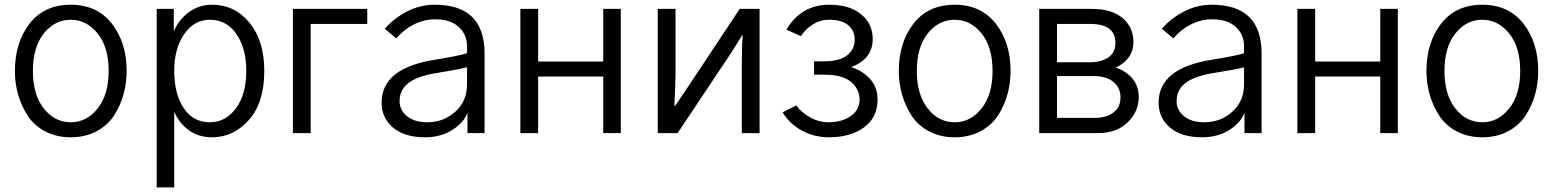

<svg xmlns="http://www.w3.org/2000/svg" viewBox="-20 -563 6568 812"><path d="M119.1 -262.7Q119.1 -163.1 165 -104.5Q210.9 -45.9 279.3 -45.9Q346.7 -45.9 393.1 -104.5Q439.5 -163.1 439.5 -262.7Q439.5 -364.3 392.6 -421.9Q345.7 -479.5 279.3 -479.5Q211.9 -479.5 165.5 -421.9Q119.1 -364.3 119.1 -262.7ZM43 -262.7Q43 -382.8 105 -462.9Q167 -543 279.3 -543Q390.6 -543 453.1 -462.9Q515.6 -382.8 515.6 -262.7Q515.6 -211.9 502.4 -164.1Q489.3 -116.2 462.4 -74.7Q435.5 -33.2 388.2 -7.8Q340.8 17.6 279.3 17.6Q218.8 17.6 171.4 -7.3Q124 -32.2 97.2 -73.7Q70.3 -115.2 56.6 -163.1Q43 -210.9 43 -262.7Z M716.8 -263.7Q716.8 -166 756.8 -106Q796.9 -45.9 867.2 -45.9Q933.6 -45.9 977.5 -104.5Q1021.5 -163.1 1021.5 -263.7Q1021.5 -358.4 980 -418.9Q938.5 -479.5 867.2 -479.5Q800.8 -479.5 758.8 -418.5Q716.8 -357.4 716.8 -263.7ZM642.6 229.5V-525.4H714.8V-430.7Q737.3 -481.4 779.8 -512.2Q822.3 -543 877 -543Q972.7 -543 1035.2 -466.8Q1097.7 -390.6 1097.7 -263.7Q1097.7 -127.9 1032.2 -55.2Q966.8 17.6 877 17.6Q818.4 17.6 777.3 -13.2Q736.3 -43.9 716.8 -90.8V229.5Z M1218.8 0V-525.4H1533.2V-461.9H1293.9V0Z M1669.9 -134.8Q1669.9 -97.7 1701.2 -71.8Q1732.4 -45.9 1787.1 -45.9Q1856.4 -45.9 1905.8 -90.8Q1955.1 -135.7 1955.1 -205.1V-278.3Q1912.1 -267.6 1818.4 -252.9Q1742.2 -239.3 1706.1 -210.9Q1669.9 -182.6 1669.9 -134.8ZM1593.8 -128.9Q1593.8 -275.4 1820.3 -310.5Q1921.9 -327.1 1955.1 -337.9V-368.2Q1955.1 -417 1919.9 -449.2Q1884.8 -481.4 1820.3 -481.4Q1773.4 -481.4 1730 -459.5Q1686.5 -437.5 1656.2 -400.4L1607.4 -441.4Q1646.5 -486.3 1701.7 -514.6Q1756.8 -543 1818.4 -543Q2029.3 -543 2029.3 -336.9V0H1957V-85.9Q1941.4 -43.9 1892.6 -13.2Q1843.8 17.6 1777.3 17.6Q1690.4 17.6 1642.1 -23.4Q1593.8 -64.5 1593.8 -128.9Z M2180.7 0V-525.4H2255.9V-302.7H2531.2V-525.4H2605.5V0H2531.2V-239.3H2255.9V0Z M2761.7 0V-525.4H2836.9V-250Q2836.9 -223.6 2832 -116.2H2835.9L2884.8 -188.5L3108.4 -525.4H3192.4V0H3117.2V-286.1Q3117.2 -364.3 3121.1 -414.1H3119.1L3076.2 -345.7L2845.7 0Z M3290 -87.9 3347.7 -117.2Q3367.2 -88.9 3404.8 -67.4Q3442.4 -45.9 3483.4 -45.9Q3540 -45.9 3577.6 -71.8Q3615.2 -97.7 3615.2 -142.6Q3615.2 -185.5 3579.6 -216.3Q3543.9 -247.1 3465.8 -247.1H3422.9V-303.7H3465.8Q3532.2 -303.7 3563.5 -329.6Q3594.7 -355.5 3594.7 -394.5Q3594.7 -433.6 3567.4 -456.5Q3540 -479.5 3486.3 -479.5Q3449.2 -479.5 3418 -460Q3386.7 -440.4 3367.2 -410.2L3305.7 -437.5Q3368.2 -543 3487.3 -543Q3573.2 -543 3622.1 -502.4Q3670.9 -461.9 3670.9 -398.4Q3670.9 -313.5 3580.1 -279.3L3581.1 -278.3Q3627 -264.6 3659.2 -229.5Q3691.4 -194.3 3691.4 -141.6Q3691.4 -66.4 3634.3 -24.4Q3577.1 17.6 3485.4 17.6Q3422.9 17.6 3370.6 -11.2Q3318.4 -40 3290 -87.9Z M3857.4 -262.7Q3857.4 -163.1 3903.3 -104.5Q3949.2 -45.9 4017.6 -45.9Q4085 -45.9 4131.3 -104.5Q4177.7 -163.1 4177.7 -262.7Q4177.7 -364.3 4130.9 -421.9Q4084 -479.5 4017.6 -479.5Q3950.2 -479.5 3903.8 -421.9Q3857.4 -364.3 3857.4 -262.7ZM3781.2 -262.7Q3781.2 -382.8 3843.3 -462.9Q3905.3 -543 4017.6 -543Q4128.9 -543 4191.4 -462.9Q4253.9 -382.8 4253.9 -262.7Q4253.9 -211.9 4240.7 -164.1Q4227.5 -116.2 4200.7 -74.7Q4173.8 -33.2 4126.5 -7.8Q4079.1 17.6 4017.6 17.6Q3957 17.6 3909.7 -7.3Q3862.3 -32.2 3835.4 -73.7Q3808.6 -115.2 3794.9 -163.1Q3781.2 -210.9 3781.2 -262.7Z M4375 0V-525.4H4596.7Q4682.6 -525.4 4728 -486.3Q4773.4 -447.3 4773.4 -385.7Q4773.4 -313.5 4699.2 -277.3Q4742.2 -262.7 4769 -231Q4795.9 -199.2 4795.9 -152.3Q4795.9 -90.8 4749 -45.4Q4702.1 0 4624 0ZM4450.2 -64.5H4610.4Q4658.2 -64.5 4688.5 -86.9Q4718.8 -109.4 4718.8 -151.4Q4718.8 -191.4 4689 -216.3Q4659.2 -241.2 4607.4 -241.2H4450.2ZM4450.2 -299.8H4588.9Q4637.7 -299.8 4667.5 -320.3Q4697.3 -340.8 4697.3 -381.8Q4697.3 -461.9 4589.8 -461.9H4450.2Z M4956.1 -134.8Q4956.1 -97.7 4987.3 -71.8Q5018.6 -45.9 5073.2 -45.9Q5142.6 -45.9 5191.9 -90.8Q5241.2 -135.7 5241.2 -205.1V-278.3Q5198.2 -267.6 5104.5 -252.9Q5028.3 -239.3 4992.2 -210.9Q4956.1 -182.6 4956.1 -134.8ZM4879.9 -128.9Q4879.9 -275.4 5106.4 -310.5Q5208 -327.1 5241.2 -337.9V-368.2Q5241.2 -417 5206.1 -449.2Q5170.9 -481.4 5106.4 -481.4Q5059.6 -481.4 5016.1 -459.5Q4972.7 -437.5 4942.4 -400.4L4893.6 -441.4Q4932.6 -486.3 4987.8 -514.6Q5043 -543 5104.5 -543Q5315.4 -543 5315.4 -336.9V0H5243.2V-85.9Q5227.5 -43.9 5178.7 -13.2Q5129.9 17.6 5063.5 17.6Q4976.6 17.6 4928.2 -23.4Q4879.9 -64.5 4879.9 -128.9Z M5466.8 0V-525.4H5542V-302.7H5817.4V-525.4H5891.6V0H5817.4V-239.3H5542V0Z M6088.9 -262.7Q6088.9 -163.1 6134.8 -104.5Q6180.7 -45.9 6249 -45.9Q6316.4 -45.9 6362.8 -104.5Q6409.2 -163.1 6409.2 -262.7Q6409.2 -364.3 6362.3 -421.9Q6315.4 -479.5 6249 -479.5Q6181.6 -479.5 6135.3 -421.9Q6088.9 -364.3 6088.9 -262.7ZM6012.7 -262.7Q6012.7 -382.8 6074.7 -462.9Q6136.7 -543 6249 -543Q6360.4 -543 6422.9 -462.9Q6485.4 -382.8 6485.4 -262.7Q6485.4 -211.9 6472.2 -164.1Q6459 -116.2 6432.1 -74.7Q6405.3 -33.2 6357.9 -7.8Q6310.5 17.6 6249 17.6Q6188.5 17.6 6141.1 -7.3Q6093.8 -32.2 6066.9 -73.7Q6040 -115.2 6026.4 -163.1Q6012.7 -210.9 6012.7 -262.7Z"/></svg>

Font: Gothic A1
Style: Regular
Weight: 400
Designer: HanYang I&C Co.,Ltd.
Foundry: HanYang I&C Co.,Ltd.
Version: Version 2.50